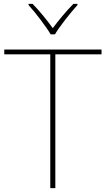

<svg xmlns="http://www.w3.org/2000/svg" viewBox="-20 -969 545 989"><path d="M241 -792H263C287 -833 342 -902 379 -943V-949H358C321 -912 280 -862 252 -824C224 -862 185 -912 148 -949H127V-943C164 -902 217 -833 241 -792ZM265 0V-689H503V-714H2V-689H239V0Z"/></svg>

Font: Noto Sans Telugu Thin
Style: Regular
Weight: 100
Designer: Jelle Bosma - Monotype Design Team
Foundry: Monotype Imaging Inc.
Version: Version 2.005